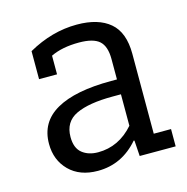

<svg xmlns="http://www.w3.org/2000/svg" viewBox="-82 -572 645 662"><g transform="rotate(-15 240.5 -241.0)"><path d="M74.1 -445.7Q159.3 -493.8 248.1 -493.8Q324.7 -493.8 366 -458.6Q407.4 -423.5 407.4 -346.9V-61.7H469.1V0H340.7L337 -55.6L334.6 -56.8Q275.3 12.3 188.9 12.3Q124.7 12.3 87 -25.3Q49.4 -63 49.4 -121Q49.4 -198.8 116.7 -237Q184 -275.3 312.3 -275.3H333.3V-348.1Q333.3 -393.8 311.7 -413Q290.1 -432.1 239.5 -432.1Q179 -432.1 138.3 -412.3V-345.7H74.1ZM303.7 -222.2Q218.5 -222.2 172.8 -200.6Q127.2 -179 127.2 -124.7Q127.2 -85.2 149.4 -67.3Q171.6 -49.4 206.2 -49.4Q280.2 -49.4 333.3 -109.9V-222.2Z"/></g></svg>

Font: Slabo 27px
Style: Regular
Weight: 400
Version: Version 1.02 Build 003a